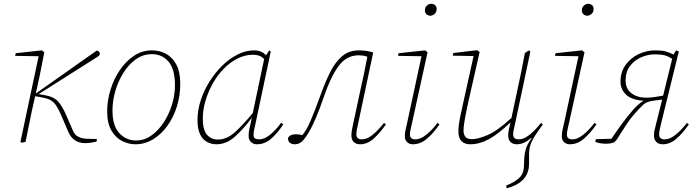

<svg xmlns="http://www.w3.org/2000/svg" viewBox="-20 -749 3660 1014"><path d="M88 0 184 -452 60 -454 63 -468 201 -483 214 -473 190 -351 169 -255 491 -482Q498 -481 502.5 -476.5Q507 -472 507 -467Q507 -461 504.5 -457Q502 -453 492 -447L184 -252L218 -246Q261 -239 284 -216Q307 -193 329 -142L367 -55Q376 -35 395 -26Q414 -17 439 -16L492 -15L490 -1Q472 3 457 5Q442 7 430 7Q366 7 340 -54L302 -143Q289 -173 277 -191Q265 -209 248.5 -219Q232 -229 204 -234L166 -241L158 -207Q146 -155 136 -103.5Q126 -52 115 0L94 5Z M695 13Q661 13 626.5 -3.5Q592 -20 569 -58.5Q546 -97 546 -161Q546 -218 563.5 -275Q581 -332 613 -379Q645 -426 688 -454.5Q731 -483 783 -483Q823 -483 856.5 -465Q890 -447 911 -408.5Q932 -370 932 -306Q932 -243 914 -186Q896 -129 863.5 -84Q831 -39 788 -13Q745 13 695 13ZM698 -7Q742 -7 779.5 -33.5Q817 -60 845 -103Q873 -146 888.5 -197Q904 -248 904 -298Q904 -384 870 -423.5Q836 -463 782 -463Q735 -463 697 -435.5Q659 -408 631.5 -364Q604 -320 589 -268Q574 -216 574 -166Q574 -84 610.5 -45.5Q647 -7 698 -7Z M1051 -123Q1051 -62 1073.5 -37Q1096 -12 1130 -12Q1178 -12 1221 -51Q1264 -90 1315 -152L1375 -437Q1362 -450 1348 -455Q1334 -460 1317 -460Q1274 -460 1234.5 -440Q1195 -420 1163 -387Q1129 -353 1104 -308.5Q1079 -264 1065 -216Q1051 -168 1051 -123ZM1123 13Q1097 13 1074 1Q1051 -11 1037 -39Q1023 -67 1023 -116Q1023 -166 1039.5 -217.5Q1056 -269 1085.5 -316.5Q1115 -364 1153 -401.5Q1191 -439 1234.5 -461Q1278 -483 1322 -483Q1362 -483 1385 -457L1402 -483L1410 -477L1330 -99Q1327 -85 1323 -68Q1319 -51 1319 -35Q1319 -22 1327.5 -17.5Q1336 -13 1349 -13Q1376 -13 1406.5 -37.5Q1437 -62 1465 -101L1476 -92Q1446 -46 1412 -16.5Q1378 13 1337 13Q1318 13 1305.5 1Q1293 -11 1293 -32Q1293 -49 1296 -62.5Q1299 -76 1304 -99L1310 -127Q1267 -69 1221.5 -28Q1176 13 1123 13Z M1535 13Q1522 13 1511.5 5.5Q1501 -2 1501 -18Q1503 -28 1514.5 -34Q1526 -40 1540 -40Q1550 -40 1558 -39Q1566 -38 1573 -36L1576 -35Q1597 -58 1618.5 -107Q1640 -156 1674 -250Q1697 -314 1723 -366.5Q1749 -419 1785.5 -451Q1822 -483 1875 -483Q1894 -483 1912.5 -480.5Q1931 -478 1951 -472L1872 -99Q1869 -85 1865.5 -68Q1862 -51 1862 -39Q1862 -13 1892 -13Q1918 -13 1947.5 -36.5Q1977 -60 2008 -100L2018 -92Q1987 -47 1953.5 -17Q1920 13 1881 13Q1861 13 1848.5 1Q1836 -11 1836 -33Q1836 -49 1838.5 -62.5Q1841 -76 1846 -99L1884 -276Q1894 -320 1903 -363Q1912 -406 1920 -449Q1908 -454 1897 -455.5Q1886 -457 1875 -457Q1810 -457 1768.5 -400.5Q1727 -344 1693 -245Q1668 -172 1648 -125.5Q1628 -79 1612 -52Q1596 -25 1582 -9Q1574 1 1562 7Q1550 13 1535 13Z M2118 -28Q2118 -48 2121.5 -62Q2125 -76 2130 -99L2206 -452L2082 -454L2085 -468L2225 -483L2238 -473L2156 -99Q2153 -85 2149 -68.5Q2145 -52 2145 -38Q2145 -13 2174 -13Q2200 -13 2230 -36.5Q2260 -60 2291 -100L2301 -92Q2270 -47 2235.5 -17Q2201 13 2160 13Q2142 13 2130 1.5Q2118 -10 2118 -28ZM2253 -666Q2242 -666 2233 -673Q2224 -680 2224 -694Q2224 -711 2235 -720Q2246 -729 2257 -729Q2269 -729 2277.5 -722Q2286 -715 2286 -702Q2286 -685 2275 -675.5Q2264 -666 2253 -666Z M2463 13Q2434 13 2417.5 -3.5Q2401 -20 2401 -55Q2401 -84 2408 -120Q2415 -156 2422 -186L2481 -453L2371 -455L2374 -469L2500 -484L2513 -474L2452 -205Q2448 -185 2442 -156.5Q2436 -128 2432 -101.5Q2428 -75 2428 -59Q2428 -39 2438 -26.5Q2448 -14 2473 -14Q2504 -14 2555.5 -36Q2607 -58 2681 -126L2713 -276Q2724 -324 2733.5 -372.5Q2743 -421 2752 -469L2773 -483L2781 -477L2701 -99Q2698 -85 2694 -68Q2690 -51 2690 -39Q2690 -13 2720 -13Q2746 -13 2776 -36.5Q2806 -60 2837 -100L2847 -92Q2844 -88 2841 -83.5Q2838 -79 2835 -75Q2801 -29 2787.5 0.5Q2774 30 2774 65V117Q2774 166 2743.5 198.5Q2713 231 2656 245L2653 231Q2697 214 2721.5 191Q2746 168 2747 131L2749 83Q2750 62 2757.5 36.5Q2765 11 2788 -19L2786 -21Q2768 -5 2749 4Q2730 13 2709 13Q2689 13 2676.5 1Q2664 -11 2664 -33Q2664 -49 2667 -62.5Q2670 -76 2675 -99L2676 -103Q2612 -41 2562 -14Q2512 13 2463 13Z M2947 -28Q2947 -48 2950.5 -62Q2954 -76 2959 -99L3035 -452L2911 -454L2914 -468L3054 -483L3067 -473L2985 -99Q2982 -85 2978 -68.5Q2974 -52 2974 -38Q2974 -13 3003 -13Q3029 -13 3059 -36.5Q3089 -60 3120 -100L3130 -92Q3099 -47 3064.5 -17Q3030 13 2989 13Q2971 13 2959 1.5Q2947 -10 2947 -28ZM3082 -666Q3071 -666 3062 -673Q3053 -680 3053 -694Q3053 -711 3064 -720Q3075 -729 3086 -729Q3098 -729 3106.5 -722Q3115 -715 3115 -702Q3115 -685 3104 -675.5Q3093 -666 3082 -666Z M3284 -324Q3284 -280 3315 -256.5Q3346 -233 3393 -233Q3413 -233 3436.5 -236.5Q3460 -240 3482 -244L3490 -276Q3500 -317 3510 -357.5Q3520 -398 3530 -438Q3509 -452 3489.5 -457Q3470 -462 3438 -462Q3403 -462 3367.5 -447Q3332 -432 3308 -401.5Q3284 -371 3284 -324ZM3124 0 3127 -14 3209 -16Q3241 -63 3267 -98.5Q3293 -134 3326 -172Q3343 -190 3355 -200Q3367 -210 3379 -217Q3315 -221 3286 -249.5Q3257 -278 3257 -317Q3257 -368 3283.5 -405.5Q3310 -443 3352.5 -463Q3395 -483 3441 -483Q3475 -483 3495 -477.5Q3515 -472 3537 -461L3551 -483L3565 -477L3472 -99Q3468 -82 3464.5 -66.5Q3461 -51 3461 -39Q3461 -13 3491 -13Q3517 -13 3547 -36.5Q3577 -60 3608 -100L3618 -92Q3587 -47 3553 -17Q3519 13 3480 13Q3459 13 3446.5 1Q3434 -11 3434 -33Q3434 -49 3436.5 -60Q3439 -71 3446 -99L3477 -223L3436 -218Q3412 -215 3399.5 -210Q3387 -205 3378 -197Q3369 -189 3356 -175Q3315 -132 3290 -94Q3265 -56 3238 -13Q3229 1 3216 5.5Q3203 10 3182 10Q3146 10 3124 0Z"/></svg>

Font: Source Serif Pro ExtraLight
Style: Italic
Weight: 200
Italic angle: -12°
Designer: Frank Grießhammer
Foundry: Adobe Systems Incorporated
Version: Version 3.001;hotconv 1.0.111;makeotfexe 2.5.65597